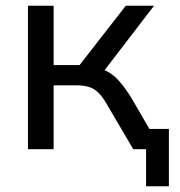

<svg xmlns="http://www.w3.org/2000/svg" viewBox="-20 -523 630 673"><path d="M492 130V0H454V-71H572V130ZM78 0V-503H168V-295H259L421 -503H520L332 -258L308 -286Q337 -283 358 -271.5Q379 -260 398.5 -238Q418 -216 441 -179L545 0H447L356 -155Q341 -182 326 -197Q311 -212 292.5 -218Q274 -224 246 -224H168V0Z"/></svg>

Font: Mulish Medium
Style: Regular
Weight: 500
Designer: Vernon Adams
Foundry: Vernon Adams
Version: Version 3.603; ttfautohint (v1.8.3)